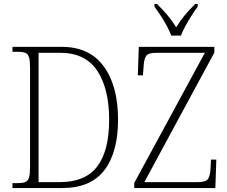

<svg xmlns="http://www.w3.org/2000/svg" viewBox="-20 -951 1150 971"><path d="M43 0V-25H71Q95 -25 108.5 -30.5Q122 -36 127 -54Q132 -72 132 -110V-607Q132 -643 127 -660.5Q122 -678 108.5 -683.5Q95 -689 71 -689H43V-714H293Q432 -714 504.5 -615.5Q577 -517 577 -346Q577 -181 508 -90.5Q439 0 294 0ZM283 -30Q412 -30 472 -109.5Q532 -189 532 -346Q532 -502 472 -593Q412 -684 284 -684H175V-30ZM659 0V-26L1016 -684H770Q730 -684 719 -668Q708 -652 706 -612L703 -570H677L682 -714H1064V-685L710 -30H981Q1021 -30 1032 -46Q1043 -62 1045 -101L1047 -144H1074L1069 0ZM846 -771Q838 -793 823.5 -820Q809 -847 792 -873Q775 -899 761 -918V-931H774Q806 -899 828 -873Q850 -847 871 -813Q892 -847 913.5 -873Q935 -899 967 -931H980V-918Q966 -899 949.5 -873Q933 -847 918 -820Q903 -793 895 -771Z"/></svg>

Font: Noto Serif SemiCondensed ExtraLight
Style: Regular
Weight: 200
Width: 4
Designer: Monotype Design Team
Foundry: Monotype Imaging Inc.
Version: Version 2.014